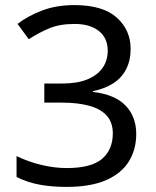

<svg xmlns="http://www.w3.org/2000/svg" viewBox="-20 -722 612 754"><path d="M493 -530Q493 -484 475 -449.5Q457 -415 423.5 -394Q390 -373 345 -364V-361Q431 -351 473 -307.5Q515 -264 515 -196Q515 -135 486 -88Q457 -41 396.5 -14.5Q336 12 241 12Q185 12 137 3.5Q89 -5 45 -27V-109Q90 -87 142 -74.5Q194 -62 242 -62Q338 -62 380.5 -98Q423 -134 423 -198Q423 -241 399.5 -267.5Q376 -294 331 -306.5Q286 -319 223 -319H154V-394H224Q283 -394 322.5 -410Q362 -426 382.5 -455Q403 -484 403 -523Q403 -573 368 -600.5Q333 -628 273 -628Q215 -628 174 -611Q133 -594 93 -568L49 -628Q87 -658 143.5 -680Q200 -702 272 -702Q384 -702 438.5 -653Q493 -604 493 -530Z"/></svg>

Font: Noto Sans Kannada
Style: Regular
Weight: 400
Designer: Jelle Bosma - Monotype Design Team
Foundry: Monotype Imaging Inc.
Version: Version 2.003